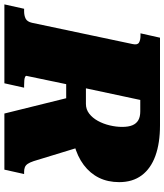

<svg xmlns="http://www.w3.org/2000/svg" viewBox="3 -793 750 876"><g transform="rotate(90 378.0 -355.0)"><path d="M379 -319 605 -363 675 -134Q681 -116 687.5 -106.5Q694 -97 703 -93.5Q712 -90 724 -90H734L714 0H458ZM340 -90 320 0H-40L-20 -90H-9Q11 -90 25 -97Q39 -104 44 -126L141 -585Q146 -607 134.5 -614Q123 -621 103 -621H92L112 -710H512Q593 -710 651 -689Q709 -668 740 -626.5Q771 -585 771 -524Q771 -472 751 -431.5Q731 -391 692.5 -362Q654 -333 598 -318Q542 -303 471 -302Q463 -297 459 -294Q455 -291 453 -288Q451 -285 446 -282H324L286 -100Q286 -97 291 -94.5Q296 -92 305.5 -91Q315 -90 329 -90ZM448 -620H396L343 -372H414Q439 -372 458.5 -387Q478 -402 491.5 -426.5Q505 -451 512 -480.5Q519 -510 519 -537Q519 -566 511.5 -584Q504 -602 488.5 -611Q473 -620 448 -620Z"/></g></svg>

Font: Roboto Serif Black
Style: Italic
Weight: 900
Italic angle: -10°
Version: Version 1.008